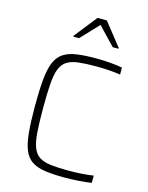

<svg xmlns="http://www.w3.org/2000/svg" viewBox="-135 -1004 847 1096"><g transform="rotate(15 288.5 -456.5)"><path d="M356 8Q287 8 239.5 1Q192 -6 161.5 -26Q131 -46 115 -85Q99 -124 93 -187Q87 -250 87 -344Q87 -437 93 -500Q99 -563 115 -602Q131 -641 161.5 -661.5Q192 -682 239.5 -689Q287 -696 356 -696Q395 -696 438 -692.5Q481 -689 510 -683V-642Q479 -647 440 -649.5Q401 -652 369 -652Q305 -652 262.5 -647Q220 -642 194.5 -625.5Q169 -609 156 -575.5Q143 -542 139 -485.5Q135 -429 135 -344Q135 -259 139 -202.5Q143 -146 156 -112.5Q169 -79 194.5 -62.5Q220 -46 262.5 -41Q305 -36 369 -36Q403 -36 443.5 -38.5Q484 -41 514 -46V-3Q483 2 438.5 5Q394 8 356 8ZM196 -782V-787L302 -921H357L463 -787V-782H429L329 -887L230 -782Z"/></g></svg>

Font: Saira ExtraLight
Style: Regular
Weight: 200
Designer: Hector Gatti with collaboration of the Omnibus-Type team
Foundry: Omnibus-Type
Version: Version 1.100; ttfautohint (v1.8.3)